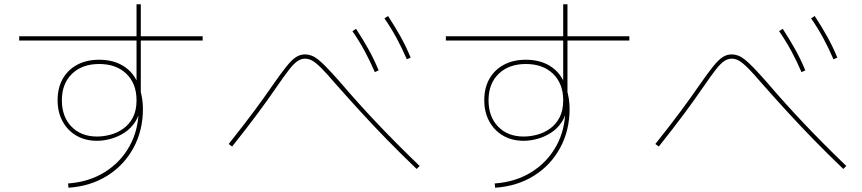

<svg xmlns="http://www.w3.org/2000/svg" viewBox="-20 -840 4040 900"><path d="M299 20Q397 13 471.5 -33.5Q546 -80 588 -156.5Q630 -233 630 -330V-353L639 -348Q635 -301 614 -269Q593 -237 562.5 -217.5Q532 -198 498.5 -189Q465 -180 435 -180Q380 -180 338.5 -204Q297 -228 273.5 -271Q250 -314 250 -370Q250 -428 274 -470.5Q298 -513 342 -536.5Q386 -560 445 -560Q519 -560 569 -523.5Q619 -487 634 -423H620V-820H640V-390L636 -422Q643 -400 646.5 -376.5Q650 -353 650 -330Q650 -228 605.5 -146.5Q561 -65 482.5 -16Q404 33 301 40ZM435 -200Q465 -200 497.5 -208.5Q530 -217 558 -237Q586 -257 603 -289.5Q620 -322 620 -370Q620 -448 572.5 -494Q525 -540 445 -540Q365 -540 317.5 -494Q270 -448 270 -370Q270 -293 315 -246.5Q360 -200 435 -200ZM70 -650V-670H930V-650Z M1933 -48Q1861 -117 1797 -182.5Q1733 -248 1673 -313.5Q1613 -379 1553 -447Q1512 -495 1486.5 -520.5Q1461 -546 1444 -555.5Q1427 -565 1410 -565Q1393 -565 1376 -554.5Q1359 -544 1335.5 -514Q1312 -484 1273 -427Q1236 -373 1187 -307Q1138 -241 1068 -153L1052 -165Q1122 -253 1171 -319Q1220 -385 1257 -439Q1298 -498 1323.5 -529.5Q1349 -561 1368.5 -573Q1388 -585 1410 -585Q1425 -585 1440 -579.5Q1455 -574 1472.5 -560Q1490 -546 1513 -522Q1536 -498 1569 -461Q1657 -358 1748 -262Q1839 -166 1947 -62ZM1737 -502Q1715 -553 1690 -599.5Q1665 -646 1632 -694L1649 -705Q1681 -656 1707 -609.5Q1733 -563 1755 -510ZM1887 -562Q1865 -613 1840 -659.5Q1815 -706 1782 -754L1799 -765Q1831 -716 1857 -669.5Q1883 -623 1905 -570Z M2299 20Q2397 13 2471.5 -33.5Q2546 -80 2588 -156.5Q2630 -233 2630 -330V-353L2639 -348Q2635 -301 2614 -269Q2593 -237 2562.5 -217.5Q2532 -198 2498.5 -189Q2465 -180 2435 -180Q2380 -180 2338.5 -204Q2297 -228 2273.5 -271Q2250 -314 2250 -370Q2250 -428 2274 -470.5Q2298 -513 2342 -536.5Q2386 -560 2445 -560Q2519 -560 2569 -523.5Q2619 -487 2634 -423H2620V-820H2640V-390L2636 -422Q2643 -400 2646.5 -376.5Q2650 -353 2650 -330Q2650 -228 2605.5 -146.5Q2561 -65 2482.5 -16Q2404 33 2301 40ZM2435 -200Q2465 -200 2497.5 -208.5Q2530 -217 2558 -237Q2586 -257 2603 -289.5Q2620 -322 2620 -370Q2620 -448 2572.5 -494Q2525 -540 2445 -540Q2365 -540 2317.5 -494Q2270 -448 2270 -370Q2270 -293 2315 -246.5Q2360 -200 2435 -200ZM2070 -650V-670H2930V-650Z M3933 -48Q3861 -117 3797 -182.5Q3733 -248 3673 -313.5Q3613 -379 3553 -447Q3512 -495 3486.5 -520.5Q3461 -546 3444 -555.5Q3427 -565 3410 -565Q3393 -565 3376 -554.5Q3359 -544 3335.5 -514Q3312 -484 3273 -427Q3236 -373 3187 -307Q3138 -241 3068 -153L3052 -165Q3122 -253 3171 -319Q3220 -385 3257 -439Q3298 -498 3323.5 -529.5Q3349 -561 3368.5 -573Q3388 -585 3410 -585Q3425 -585 3440 -579.5Q3455 -574 3472.5 -560Q3490 -546 3513 -522Q3536 -498 3569 -461Q3657 -358 3748 -262Q3839 -166 3947 -62ZM3737 -502Q3715 -553 3690 -599.5Q3665 -646 3632 -694L3649 -705Q3681 -656 3707 -609.5Q3733 -563 3755 -510ZM3887 -562Q3865 -613 3840 -659.5Q3815 -706 3782 -754L3799 -765Q3831 -716 3857 -669.5Q3883 -623 3905 -570Z"/></svg>

Font: M PLUS 1 Thin Thin
Style: Regular
Weight: 250
Version: Version 1.001